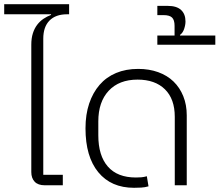

<svg xmlns="http://www.w3.org/2000/svg" viewBox="-25 -882 1045 914"><path d="M188 0Q156 0 140 -17Q124 -34 124 -63V-669Q124 -700 131.5 -723.5Q139 -747 152 -764Q165 -781 182 -792.5Q199 -804 218 -811V-814H-5V-862H304V-814H294Q240 -814 210.5 -784Q181 -754 181 -698V-50H274V0Z M613 12Q504 12 443 -62Q382 -136 382 -271Q382 -337 399.5 -389Q417 -441 449 -478Q481 -515 527.5 -534.5Q574 -554 633 -554Q685 -554 728 -538.5Q771 -523 801 -494Q831 -465 847.5 -424Q864 -383 864 -333V0H807V-326Q807 -411 760 -457Q713 -503 630 -503Q542 -503 492.5 -450Q443 -397 443 -304V-238Q443 -141 488.5 -89Q534 -37 622 -37Q635 -37 647.5 -38Q660 -39 674 -43L682 5Q665 10 647 11Q629 12 613 12Z M724 -713H806V-759Q806 -787 794 -798.5Q782 -810 754 -810H724V-854H774Q816 -854 837 -834.5Q858 -815 858 -780Q858 -763 851.5 -744Q845 -725 832 -716V-713H1000V-669H724Z"/></svg>

Font: IBM Plex Thai Light
Style: Regular
Weight: 300
Designer: Mike Abbink, Paul van der Laan, Pieter van Rosmalen, Ben Mitchell, Mark Frömberg
Foundry: Bold Monday
Version: Version 1.0